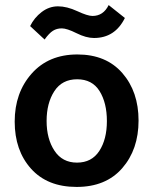

<svg xmlns="http://www.w3.org/2000/svg" viewBox="-20 -730 605 758"><path d="M156 -574 99 -627Q115 -660 144.5 -682.5Q174 -705 209 -705Q244 -705 285 -686Q326 -667 345 -667Q388 -667 409 -710L473 -659Q434 -580 351 -580Q320 -580 282 -599Q244 -618 224 -618Q204 -618 189 -608.5Q174 -599 156 -574ZM284.5 -417Q225 -417 194.5 -370Q164 -323 164 -252.5Q164 -182 195 -135Q226 -88 284 -88Q342 -88 372 -134Q402 -180 402 -252Q402 -324 373 -370.5Q344 -417 284.5 -417ZM285.5 -515Q399 -515 463 -441.5Q527 -368 527 -254Q527 -140 462.5 -66Q398 8 282.5 8Q167 8 102.5 -64Q38 -136 38 -250Q38 -364 105 -439.5Q172 -515 285.5 -515Z"/></svg>

Font: Hind Mysuru SemiBold
Style: Regular
Weight: 600
Designer: Manushi Parikh, Hitesh Malaviya
Foundry: Indian Type Foundry
Version: Version 0.703;PS 1.0;hotconv 1.0.86;makeotf.lib2.5.63406